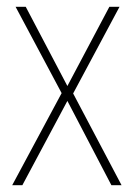

<svg xmlns="http://www.w3.org/2000/svg" viewBox="-20 -547 396 567"><path d="M16 0H46L179 -249L309 0H339L196 -271L333 -527H303L179 -293L56 -527H26L162 -272Z"/></svg>

Font: Noto Sans Condensed Thin
Style: Regular
Weight: 100
Width: 3
Designer: Monotype Design Team
Foundry: Monotype Imaging Inc.
Version: Version 2.013